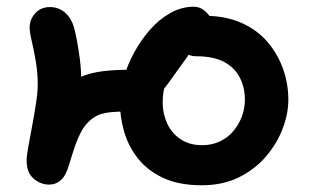

<svg xmlns="http://www.w3.org/2000/svg" viewBox="-20 -537 920 570"><path d="M579 13Q510 13 463 -9.5Q416 -32 388 -68.5Q360 -105 348 -148Q336 -191 336 -232Q336 -266 347 -305Q358 -344 378.5 -381.5Q399 -419 426 -449.5Q453 -480 486 -498.5Q519 -517 555 -517Q572 -517 585 -507Q598 -497 606 -483.5Q614 -470 614 -458Q614 -450 605 -440Q596 -430 583 -418Q570 -406 556.5 -393Q543 -380 535 -367Q506 -326 479 -289Q452 -252 424 -229Q396 -206 361 -206Q330 -206 310 -204Q290 -202 276 -197Q262 -192 248 -180Q230 -165 218 -140Q206 -115 198 -89.5Q190 -64 185 -48Q176 -16 161 -2.5Q146 11 126 11Q100 11 79.5 -7Q59 -25 59 -61Q59 -73 64 -101Q69 -129 75.5 -163.5Q82 -198 87 -231Q92 -264 92 -286Q92 -320 86.5 -353.5Q81 -387 74.5 -414Q68 -441 68 -455Q68 -479 84.5 -497.5Q101 -516 128 -516Q154 -516 172.5 -500Q191 -484 199 -458Q203 -444 208 -418.5Q213 -393 217 -362Q221 -331 221 -300Q221 -277 217 -246Q213 -215 207.5 -182.5Q202 -150 196 -122Q190 -94 186 -76.5Q182 -59 182 -59L76 -87Q79 -103 85.5 -127Q92 -151 102.5 -178Q113 -205 129 -230Q145 -255 166 -273Q192 -297 220.5 -309Q249 -321 284.5 -325.5Q320 -330 369 -330Q377 -330 388 -337Q399 -344 412.5 -353.5Q426 -363 439.5 -371.5Q453 -380 465 -385L563 -388Q544 -380 525.5 -366Q507 -352 493 -333Q479 -314 471 -289Q463 -264 463 -232Q463 -199 476.5 -170Q490 -141 516.5 -123.5Q543 -106 580 -106Q609 -106 632.5 -117Q656 -128 672.5 -147.5Q689 -167 698 -191Q707 -215 707 -241Q707 -276 692.5 -305.5Q678 -335 646.5 -352.5Q615 -370 562 -370Q539 -370 521.5 -386.5Q504 -403 504 -421Q504 -438 516.5 -454Q529 -470 548.5 -480Q568 -490 588 -490Q650 -490 697 -469Q744 -448 774.5 -412Q805 -376 820.5 -332Q836 -288 836 -241Q836 -200 819.5 -156Q803 -112 770.5 -73.5Q738 -35 690 -11Q642 13 579 13Z"/></svg>

Font: Shantell Sans SemiBold
Style: Regular
Weight: 600
Designer: Stephen Nixon, Anya Danilova, Shantell Martin
Foundry: Arrow Type
Version: Version 1.011;[c5ecc13dd]